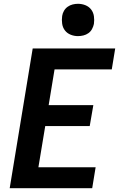

<svg xmlns="http://www.w3.org/2000/svg" viewBox="-20 -990 640 1010"><path d="M31 0 152 -735H586L568 -625H267L236 -437H471L452 -327H218L182 -110H483L465 0ZM390 -800Q370 -800 351.5 -807.5Q333 -815 321.5 -830Q310 -845 307 -865Q304 -885 307 -906Q309 -920 316.5 -933Q324 -946 336 -954.5Q348 -963 362 -966.5Q376 -970 390 -970Q411 -970 429.5 -962.5Q448 -955 459.5 -940Q471 -925 474 -905Q477 -885 474 -864Q471 -850 464 -837Q457 -824 445 -815.5Q433 -807 418.5 -803.5Q404 -800 390 -800Z"/></svg>

Font: Iosevka Curly XBdEx
Style: Italic
Weight: 800
Width: 7
Italic angle: -9°
Monospace: yes
Designer: Belleve Invis
Foundry: Belleve Invis
Version: Version 11.1.0; ttfautohint (v1.8.3)